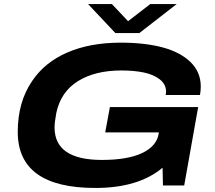

<svg xmlns="http://www.w3.org/2000/svg" viewBox="-20 -908 1053 940"><path d="M845.2 -888.2 662.1 -746.1H544.9L411.1 -888.2H527.8L606.9 -804.2L715.8 -888.2ZM446.8 12.2Q66.9 12.2 66.9 -262.2Q66.9 -408.2 137.2 -511.2Q199.2 -603.5 310.5 -651.4Q421.9 -699.2 570.8 -699.2Q689 -699.2 775.9 -676Q862.8 -652.8 912.8 -604Q962.9 -555.2 962.9 -484.9Q962.9 -461.9 959 -442.9H791Q793 -452.6 793 -459Q793 -495.6 762 -519.5Q731 -543.5 683.6 -553.2Q636.2 -563 574.2 -563Q445.3 -563 361.6 -510.7Q277.8 -458.5 255.9 -356Q247.1 -310.1 247.1 -284.2Q247.1 -125 479 -125Q604 -125 675.3 -158.4Q746.6 -191.9 756.8 -252.9L757.8 -259.8H495.1L518.1 -383.8H950.2L881.8 0H777.8L775.9 -86.9Q658.2 12.2 446.8 12.2Z"/></svg>

Font: Archivo Expanded
Style: Bold Italic
Weight: 700
Width: 7
Italic angle: -10°
Designer: Hector Gatti
Foundry: Omnibus-Type
Version: Version 2.001